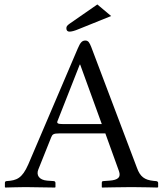

<svg xmlns="http://www.w3.org/2000/svg" viewBox="-20 -840 735 862"><path d="M263 -283C241 -283 234 -286 238 -296L338 -550H340L437 -283ZM152 -79 210 -224C215 -237 221 -241 245 -241H453L514 -72C524 -44 510 -32 472 -29L444 -27C439 -27 437 -24 437 -19V0L438 2C438 2 536 0 571 0C610 0 687 2 687 2L690 0V-19C690 -24 685 -27 680 -27L669 -28C629 -32 609 -47 595 -86L390 -628C382 -648 377 -658 363 -658C348 -658 340 -648 329 -622L107 -102C79 -38 54 -30 10 -27C5 -27 2 -24 2 -19V0L4 2C4 2 68 0 94 0C118 0 227 2 227 2L229 0V-19C229 -24 225 -27 221 -27L192 -29C155 -32 142 -54 152 -79ZM417 -820 293 -734C280 -725 278 -720 278 -713C278 -703 283 -698 292 -698C301 -698 314 -701 335 -710L479 -768Z"/></svg>

Font: Linux Libertine O C
Style: Regular
Weight: 400
Designer: Philipp H. Poll
Foundry: Philipp H. Poll
Version: Version 4.0.3